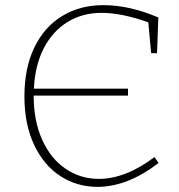

<svg xmlns="http://www.w3.org/2000/svg" viewBox="-20 -720 697 747"><path d="M597 -86Q476 7 359 7Q280 7 215.5 -34.5Q151 -76 113 -156Q75 -236 75 -345Q75 -455 113.5 -535Q152 -615 221.5 -657.5Q291 -700 382 -700Q484 -700 596 -652L591 -513H568L557 -633Q454 -670 375 -670Q301 -670 243 -634.5Q185 -599 150.5 -532.5Q116 -466 112 -375H478V-348H111Q111 -250 144 -176.5Q177 -103 235 -63.5Q293 -24 365 -24Q416 -24 471 -45.5Q526 -67 581 -109Z"/></svg>

Font: Bitter Pro ExtraLight
Style: Regular
Weight: 275
Designer: Sol Matas, and Bitter project Authors
Foundry: Sol Matas
Version: Version 1.010